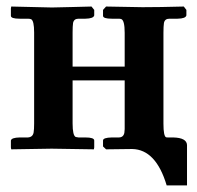

<svg xmlns="http://www.w3.org/2000/svg" viewBox="-20 -454 601 585"><path d="M478 -77.1Q478 -38.6 486.3 -35.6Q488.8 -35.2 491.2 -35.2H507.8Q548.8 -34.2 549.8 -12.2V110.8H487.8Q455.1 1.5 382.8 0L303.2 1L293.9 -7.8V-25.9Q293.9 -34.7 320.8 -35.2H341.8Q356 -35.2 358.9 -49.3Q360.4 -58.1 359.9 -77.1V-209H201.2V-78.1Q201.2 -40.5 210.9 -36.6Q214.8 -35.6 219.2 -35.2H240.2Q267.1 -35.2 267.1 -25.9V-4.9L266.1 1L137.2 -1Q120.6 -1 75.4 0Q30.3 1 14.2 1L13.2 -4.9V-25.9Q15.1 -34.7 40 -35.2H64.9Q80.1 -36.1 82.5 -50.8Q84 -59.6 84 -78.1V-355Q84 -391.1 74.7 -395.5Q70.3 -397 64.9 -397H40Q13.2 -397 13.2 -405.8V-428.2L14.2 -434.1L138.2 -431.2Q156.2 -431.6 200.2 -432.6Q241.7 -433.6 258.8 -434.1L267.1 -423.8V-407.2Q265.1 -397.5 240.2 -397H219.2Q205.1 -397 202.6 -383.8Q201.2 -374.5 201.2 -355V-251H359.9V-354Q359.9 -392.6 349.1 -396Q345.7 -397 341.8 -397H320.8Q293.9 -397 293.9 -405.8V-423.8L303.2 -434.1L414.1 -432.1Q464.4 -432.1 540 -434.1L547.9 -423.8V-407.2Q545.9 -397.5 521 -397H496.1Q481.9 -397 479.5 -383.8Q478 -374.5 478 -354Z"/></svg>

Font: Linux Libertine O
Style: Bold
Weight: 700
Designer: Philipp H. Poll
Foundry: Philipp H. Poll
Version: Version 5.0.0